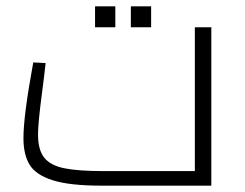

<svg xmlns="http://www.w3.org/2000/svg" viewBox="-20 -586 772 606"><path d="M54 0ZM647 -500V0H301Q200 0 146.5 -17Q93 -34 73.5 -66Q54 -98 54 -150Q54 -221 85 -389L124 -387Q120 -349 113 -296Q100 -198 100 -162Q100 -113 119.5 -88.5Q139 -64 182.5 -55Q226 -46 307 -46H595V-500ZM280 -566H344V-500H280ZM393 -566H457V-500H393Z"/></svg>

Font: Cairo Light
Style: Regular
Weight: 300
Designer: Mohamed Gaber, the designers of Titillium
Foundry: Kief Type Foundry
Version: Version 2.009; ttfautohint (v1.5.33-1714) -l 8 -r 50 -G 200 